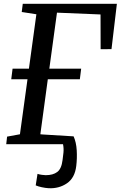

<svg xmlns="http://www.w3.org/2000/svg" viewBox="-20 -763 638 1016"><path d="M13 0 17.5 -40 85.5 -52.5 125.5 -343.5H39.5L46.5 -399.5H133L172.5 -687.5L95 -699.5L100.5 -743H598.5L570 -503L512.5 -502.5L512 -686.5L281.5 -696L241 -399.5H409.5L402.5 -343.5H233L193.5 -52.5L204.5 -51.5L369.5 -41.5Q383.5 -10 386 32.2Q388.5 74.5 383.5 115.5Q376 178.5 334.2 207Q292.5 235.5 238 233Q221 232 201.2 227.8Q181.5 223.5 169 218L178.5 157Q188.5 160.5 201.8 162.2Q215 164 222 164Q260.5 164 283 147Q305.5 130 311 84Q313.5 66.5 315.8 44.5Q318 22.5 313.5 0Z"/></svg>

Font: Merriweather
Style: Italic
Weight: 400
Italic angle: -7.8°
Designer: Eben Sorkin
Foundry: Eben Sorkin
Version: Version 2.100